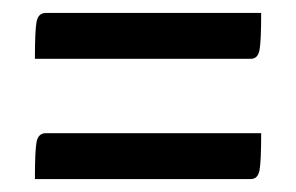

<svg xmlns="http://www.w3.org/2000/svg" viewBox="-20 -430 458 297"><path d="M34 -339Q34 -382 36.5 -396Q39 -410 51 -410H384Q384 -367 381.5 -353Q379 -339 368 -339ZM34 -153Q34 -196 36.5 -210Q39 -224 51 -224H384Q384 -181 381.5 -167Q379 -153 368 -153Z"/></svg>

Font: Yanone Kaffeesatz
Style: Regular
Weight: 400
Designer: Yanone (Cyrillic: Daniel Pouzeot)
Foundry: Yanone
Version: Version 1.003;PS 001.003;hotconv 1.0.88;makeotf.lib2.5.64775